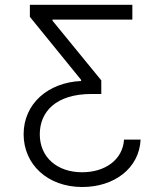

<svg xmlns="http://www.w3.org/2000/svg" viewBox="-20 -565 658 777"><path d="M549 0H481.9C476.6 82 404.8 132.1 312.5 132.1C211.3 132.1 141 71.7 141 -21.7C141 -111.5 204.9 -184.7 350.9 -184.7H389.9V-239.7L192.5 -481.2V-485.8H515.6V-545.5H100.9V-496.8L308.2 -241.8V-237.2C174.4 -231.2 75.6 -145.2 75.6 -21.7C75.6 99.4 171.5 191.8 313.2 191.8C440.7 191.8 543.3 117.5 549 0Z"/></svg>

Font: Karasuma Gothic
Style: Light
Weight: 300
Designer: Rasmus Andersson / Ryoko Nishizuka
Foundry: rsms
Version: Version 1.00